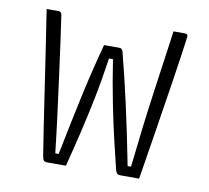

<svg xmlns="http://www.w3.org/2000/svg" viewBox="-64 -597 729 669"><g transform="rotate(10 300.0 -263.0)"><path d="M268 -437H322Q332 -437 335 -426Q355 -350 377.5 -249.5Q400 -149 422 -36H434Q449 -176 465.5 -294.5Q482 -413 498 -526H538Q551 -526 548 -512Q539 -444 525.5 -357Q512 -270 497.5 -177.5Q483 -85 469 0H401Q389 0 385 -15Q376 -52 362 -110.5Q348 -169 333.5 -242Q319 -315 307 -394H293Q281 -312 267.5 -246Q254 -180 240 -121Q226 -62 210 0H145Q135 0 131.5 -4Q128 -8 126 -20Q120 -56 111 -115Q102 -174 91.5 -245Q81 -316 70 -389Q59 -462 49 -526H92Q101 -526 103 -515Q108 -483 115.5 -428Q123 -373 132 -306Q141 -239 150 -169Q159 -99 166 -36H178Q201 -152 222.5 -250.5Q244 -349 268 -437Z"/></g></svg>

Font: Recursive Mn Lnr St Lt
Style: Regular
Weight: 300
Monospace: yes
Version: Version 1.079;hotconv 1.0.112;makeotfexe 2.5.65598; ttfautoh